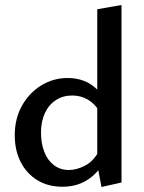

<svg xmlns="http://www.w3.org/2000/svg" viewBox="-20 -739 574 768"><path d="M230 8Q172 8 129 -18.5Q86 -45 62.5 -91.5Q39 -138 39 -198Q39 -264 67.5 -315.5Q96 -367 144.5 -397Q193 -427 250 -427Q286 -427 316 -415.5Q346 -404 368.5 -381Q391 -358 403 -325L378 -292Q360 -324 331.5 -340.5Q303 -357 269 -357Q232 -357 203.5 -338.5Q175 -320 159.5 -286.5Q144 -253 144 -208Q144 -166 157 -132Q170 -98 195.5 -78.5Q221 -59 256 -59Q286 -59 319.5 -76Q353 -93 376 -135L412 -115Q390 -74 363 -46.5Q336 -19 303 -5.5Q270 8 230 8ZM386 9 369 -80V-702L466 -719V-9Z"/></svg>

Font: Ysabeau SemiBold
Style: Regular
Weight: 600
Designer: Christian Thalmann (Catharsis Fonts)
Version: Version 2.000;gftools[0.9.27.dev2+g8671c4b]